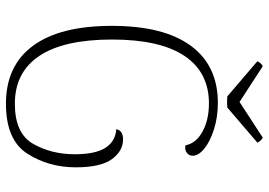

<svg xmlns="http://www.w3.org/2000/svg" viewBox="-149 -743 904 646"><g transform="rotate(90 303.0 -420.0)"><path d="M67 -344Q67 -519 134 -610Q201 -701 326 -701Q374 -701 415 -688Q456 -675 480 -655.5Q504 -636 504 -616Q504 -604 494 -596.5Q484 -589 469 -592Q462 -628 422.5 -649.5Q383 -671 328 -671Q223 -671 168 -588.5Q113 -506 113 -345Q113 -183 168 -100.5Q223 -18 329 -18Q429 -18 464 -79.5Q499 -141 499 -220Q499 -289 477 -323Q455 -357 415 -359Q416 -370 425 -376Q434 -382 449 -382Q488 -382 515.5 -344.5Q543 -307 543 -223Q543 -132 497 -60Q451 12 329 12Q201 12 134 -79Q67 -170 67 -344ZM323 -732Q310 -732 304 -733L186 -834Q193 -848 203 -852L323 -774L443 -852Q448 -850 453 -844.5Q458 -839 460 -834L342 -733Q336 -732 323 -732Z"/></g></svg>

Font: Arima Madurai ExtraLight
Style: Regular
Weight: 275
Designer: Joana Correia and Natanael Gama
Foundry: NDISCOVER
Version: Version 1.020